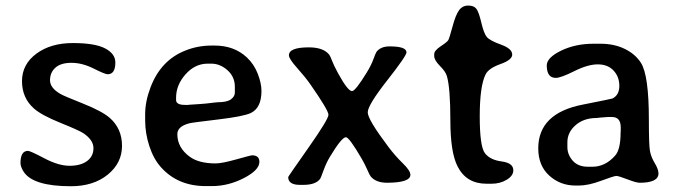

<svg xmlns="http://www.w3.org/2000/svg" viewBox="-20 -646 2382 673"><path d="M384.3 -427.2Q384.3 -385.7 357.4 -385.7Q348.1 -385.7 308.1 -405.8Q268.1 -425.8 230.5 -425.8Q192.9 -425.8 174.1 -408.7Q155.3 -391.6 155.3 -364.7Q155.3 -337.9 191.4 -316.9Q203.6 -309.6 270.8 -283Q337.9 -256.3 365.2 -232.4Q407.7 -194.8 407.7 -134.8Q407.7 -74.7 357.7 -33.9Q307.6 6.8 228.5 6.8Q94.2 6.8 62 -45.4Q51.8 -62 51.8 -74.7Q51.8 -117.2 78.1 -117.2Q85.9 -117.2 135.5 -91.1Q185.1 -64.9 223.9 -64.9Q262.7 -64.9 285.2 -81.5Q307.6 -98.1 307.6 -126.7Q307.6 -155.3 272 -179.2Q257.3 -189 191.4 -215.6Q125.5 -242.2 99.1 -265.6Q57.1 -302.7 57.1 -361.6Q57.1 -420.4 107.4 -457.8Q157.7 -495.1 235.4 -495.1Q313 -495.1 348.6 -476.3Q384.3 -457.5 384.3 -427.2Z M742.7 -287.6Q775.9 -287.6 789.6 -297.9Q803.2 -308.1 803.2 -321.3V-341.8Q803.2 -377 777.3 -399.9Q751.5 -422.9 720.7 -422.9H708Q663.6 -422.9 630.4 -385.5Q597.2 -348.1 597.2 -303.7V-295.4Q597.2 -278.3 628.4 -278.3H639.6L642.6 -278.8L679.2 -281.2L703.6 -283.2L720.2 -285.2Q724.6 -285.6 732.2 -286.6Q739.7 -287.6 742.7 -287.6ZM722.7 6.3H701.2Q603.5 6.3 544.4 -59.6Q518.1 -88.9 503.4 -134Q488.8 -179.2 488.8 -223.6V-245.6Q488.8 -290 507.3 -338.9Q543 -434.1 628.4 -468.3Q672.4 -486.3 721.7 -486.3H732.4Q800.8 -486.3 845.2 -444.8Q870.6 -420.9 883.5 -387.5Q896.5 -354 896.5 -327.1Q896.5 -268.1 859.4 -250Q834 -237.8 743.4 -227.1Q652.8 -216.3 644 -213.9Q601.6 -203.1 601.6 -175.8Q601.6 -128.4 645 -96.7Q676.8 -73.2 735.8 -73.2Q758.3 -73.2 808.6 -87.4Q858.9 -101.6 863.8 -101.6Q889.2 -101.6 889.2 -78.6Q889.2 -49.8 834.7 -21.7Q780.3 6.3 722.7 6.3Z M1043.5 2H1031.2Q990.2 2 990.2 -25.4Q990.2 -27.3 1060.8 -127.7Q1131.3 -228 1131.3 -243.7Q1131.3 -259.3 1068.4 -349.6Q1050.8 -375 1021.7 -407.5Q992.7 -439.9 992.7 -452.1Q992.7 -480 1062.5 -480Q1113.3 -480 1133.8 -454.6Q1137.7 -449.7 1143.6 -433.8Q1149.4 -418 1165 -389.2Q1199.2 -326.7 1213.9 -326.7Q1225.6 -326.7 1265.1 -391.1Q1280.8 -416.5 1288.8 -438.5Q1296.9 -460.4 1299.8 -464.4Q1314.5 -483.4 1345.7 -483.4Q1404.8 -483.4 1404.8 -462.4Q1404.8 -450.2 1336.9 -363.8Q1269 -277.3 1269 -252.2Q1269 -227.1 1341.3 -131.3Q1365.2 -99.6 1391.8 -73.7Q1418.5 -47.9 1418.5 -33.2Q1418.5 -5.9 1337.4 -5.4Q1296.9 -5.4 1278.8 -28.3Q1275.4 -32.7 1267.3 -51.3Q1259.3 -69.8 1248 -89.4Q1204.1 -165 1192.4 -165Q1177.7 -165 1135.7 -95.2Q1123.5 -74.7 1114 -48.6Q1104.5 -22.5 1102.5 -19.5Q1086.9 2 1043.5 2Z M1703.6 -2H1685.1Q1614.7 -2 1584 -62.5Q1558.6 -111.8 1558.6 -224.6Q1558.6 -337.4 1546.4 -379.4Q1542 -395 1522 -415Q1502 -435.1 1502 -449.7V-456.1Q1502 -468.8 1524.9 -483.9Q1547.9 -499 1551.5 -505.6Q1555.2 -512.2 1566.2 -553Q1577.1 -593.8 1589.1 -610.1Q1601.1 -626.5 1621.3 -626.5Q1641.6 -626.5 1650.1 -614.7Q1658.7 -603 1667.2 -566.4Q1675.8 -529.8 1686 -516.8Q1696.3 -503.9 1735.8 -489.7Q1775.4 -475.6 1775.4 -454.6Q1775.4 -436 1734.1 -421.4Q1692.9 -406.7 1682.1 -385.3Q1661.6 -343.8 1661.6 -238.3Q1661.6 -132.8 1679.7 -109.1Q1697.8 -85.4 1738.5 -80.1Q1779.3 -74.7 1779.3 -49.3Q1779.3 -29.8 1756.1 -15.9Q1732.9 -2 1703.6 -2Z M2041 -61.5H2056.2Q2101.6 -61.5 2136.2 -100.6Q2155.3 -122.1 2155.3 -180.7L2155.8 -187V-199.2Q2155.8 -235.8 2125.5 -235.8H2109.9L2084.5 -233.9L2071.3 -232.4Q2026.4 -232.4 1997.6 -207.3Q1968.8 -182.1 1968.8 -147.5V-130.4Q1968.8 -104 1987.5 -82.8Q2006.3 -61.5 2041 -61.5ZM2288.1 -38.1Q2288.1 -5.4 2222.2 -5.4Q2210.4 -5.4 2179.4 -17.3Q2148.4 -29.3 2140.4 -29.3Q2132.3 -29.3 2087.4 -12.5Q2042.5 4.4 2008.3 4.4H1997.1Q1943.8 4.4 1905.3 -30.5Q1866.7 -65.4 1866.7 -126Q1866.7 -249 2022.5 -279.3Q2123.5 -299.3 2127 -300.8Q2150.9 -313 2150.9 -345Q2150.9 -377 2130.6 -398.7Q2110.4 -420.4 2075.4 -420.4Q2040.5 -420.4 1993.2 -396.7Q1945.8 -373 1928.2 -373Q1896.5 -373 1896.5 -416.5Q1896.5 -443.8 1946.5 -468.3Q1996.6 -492.7 2060.5 -492.7H2085Q2132.8 -492.7 2169.9 -474.6Q2207 -456.5 2226.6 -425.8Q2254.4 -382.3 2254.4 -227.1Q2254.4 -139.2 2258.1 -117.7Q2261.7 -96.2 2274.9 -74.5Q2288.1 -52.7 2288.1 -38.1Z"/></svg>

Font: Averia Libre
Style: Regular
Weight: 400
Version: Version 1.002